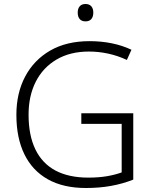

<svg xmlns="http://www.w3.org/2000/svg" viewBox="-20 -931 764 961"><path d="M387 -364H647V-32Q594 -11 535.5 -0.5Q477 10 410 10Q297 10 219.5 -33.5Q142 -77 102 -159Q62 -241 62 -356Q62 -465 106 -548Q150 -631 231.5 -678Q313 -725 428 -725Q486 -725 538.5 -714.5Q591 -704 638 -682L615 -631Q570 -652 522 -662.5Q474 -673 425 -673Q331 -673 263 -633Q195 -593 159 -522Q123 -451 123 -357Q123 -254 157 -183.5Q191 -113 257.5 -77.5Q324 -42 422 -42Q474 -42 515 -49Q556 -56 589 -68V-311H387ZM408 -911Q427 -911 437 -899.5Q447 -888 447 -868Q447 -847 437 -835.5Q427 -824 408 -824Q389 -824 379 -835.5Q369 -847 369 -868Q369 -888 379 -899.5Q389 -911 408 -911Z"/></svg>

Font: Noto Sans Khmer Light
Style: Regular
Weight: 300
Version: Version 2.003